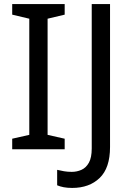

<svg xmlns="http://www.w3.org/2000/svg" viewBox="-20 -734 652 944"><path d="M298 0H40V-52L124 -71V-642L40 -662V-714H298V-662L214 -642V-71L298 -52ZM335 190Q311 190 293 186.5Q275 183 261 177V101Q277 105 295 108Q313 111 333 111Q358 111 380.5 101Q403 91 417 66Q431 41 431 -4V-714H521V-11Q521 92 470 141Q419 190 335 190Z"/></svg>

Font: Noto Sans Limbu
Style: Regular
Weight: 400
Designer: Monotype Design Team
Foundry: Monotype Imaging Inc.
Version: Version 2.004; ttfautohint (v1.8.4.7-5d5b)